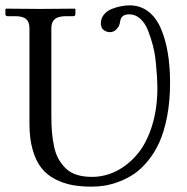

<svg xmlns="http://www.w3.org/2000/svg" viewBox="-20 -678 691 710"><path d="M88.9 -220.2V-574.2Q88.9 -597.2 76.4 -607.7Q64 -618.2 35.2 -618.2H7.8Q0 -618.2 0 -626V-645L2 -646Q88.9 -645 127.9 -645L256.8 -646L258.8 -645V-626Q258.8 -618.2 251 -618.2H225.1Q195.3 -618.2 182.6 -607.2Q169.9 -596.2 169.9 -574.2V-249Q169.9 -215.8 172.1 -189.7Q174.3 -163.6 179.9 -136.7Q185.5 -109.9 196.3 -90.6Q207 -71.3 223.1 -55.4Q239.3 -39.6 263.7 -31.7Q288.1 -23.9 319.8 -23.9Q367.2 -23.9 410.2 -45.4Q453.1 -66.9 487.3 -107.2Q521.5 -147.5 541.7 -211.2Q562 -274.9 562 -353Q562 -370.1 560.8 -391.4Q559.6 -412.6 556.4 -445.8Q553.2 -479 545.7 -508.5Q538.1 -538.1 527.3 -565.4Q516.6 -592.8 498.5 -608.9Q480.5 -625 458 -625Q428.7 -625 424.8 -601.1Q423.8 -594.2 421.4 -586.2Q418.9 -578.1 409.4 -568.6Q399.9 -559.1 386.2 -559.1Q374 -559.1 363.5 -566.9Q353 -574.7 353 -591.8Q353 -610.4 364.5 -624.3Q376 -638.2 393.6 -645Q411.1 -651.9 427.7 -655Q444.3 -658.2 459 -658.2Q499 -658.2 528.6 -635.3Q558.1 -612.3 575.2 -572Q592.3 -531.7 600.6 -481.7Q608.9 -431.6 608.9 -372.1Q608.9 -303.7 597.9 -247.1Q586.9 -190.4 569.1 -151.4Q551.3 -112.3 526.4 -82.3Q501.5 -52.2 475.8 -34.9Q450.2 -17.6 420.9 -6.6Q391.6 4.4 367.7 8.3Q343.8 12.2 319.8 12.2Q278.8 12.2 246.3 6.1Q213.9 0 183.6 -15.6Q153.3 -31.2 133.1 -56.9Q112.8 -82.5 100.8 -124Q88.9 -165.5 88.9 -220.2Z"/></svg>

Font: Linux Biolinum
Style: Regular
Weight: 400
Designer: Philipp H. Poll
Foundry: Philipp H. Poll
Version: Version 0.6.4